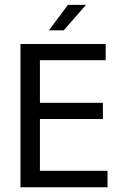

<svg xmlns="http://www.w3.org/2000/svg" viewBox="-20 -790 540 810"><path d="M66.4 -604.5H425.8V-536.1H148.4V-356.4H414.1V-288.1H148.4V-69.3H433.6V0H66.4ZM266.6 -769.5H342.8L249 -662.1H186.5Z"/></svg>

Font: BabelStone Irk Bitig
Style: Regular
Weight: 400
Designer: Andrew West
Foundry: BabelStone
Version: Version 1.03 June 7, 2023